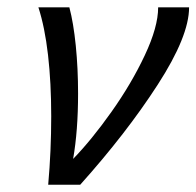

<svg xmlns="http://www.w3.org/2000/svg" viewBox="-20 -507 539 527"><path d="M200.2 0H112.3Q120.6 -92.8 120.6 -188Q120.6 -279.8 111.8 -356.2Q103 -432.6 85.4 -486.8H170.4Q181.6 -444.8 188 -381.8Q194.3 -318.8 194.3 -250.5Q194.3 -147.9 180.7 -70.8Q231.4 -123 286.1 -200.2Q340.8 -277.3 377.4 -355.2Q414.1 -433.1 414.1 -486.8H499Q499 -407.7 412.8 -274.4Q326.7 -141.1 200.2 0Z"/></svg>

Font: Lesson One Light
Style: Italic
Weight: 300
Italic angle: -14°
Designer: But Ko, Victor Gaultney, Annie Olsen, Julie Remington, Don Collingsworth, Eric Hays, Becca Hirsbrunner
Version: Version 1.100